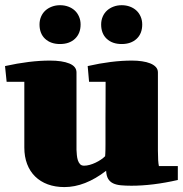

<svg xmlns="http://www.w3.org/2000/svg" viewBox="-28 -723 718 753"><path d="M288.1 -627Q288.1 -591.8 266.1 -571Q244.1 -550.3 207.5 -550.3Q170.9 -550.3 148.9 -570.8Q127 -591.3 127 -627Q127 -643.6 133.1 -657.7Q139.2 -671.9 149.9 -681.6Q160.6 -691.4 175.5 -697Q190.4 -702.6 207.5 -702.6Q225.1 -702.6 240 -697Q254.9 -691.4 265.4 -681.6Q275.9 -671.9 282 -657.7Q288.1 -643.6 288.1 -627ZM529.8 -627Q529.8 -591.3 507.8 -570.8Q485.8 -550.3 449.2 -550.3Q412.6 -550.3 390.6 -570.8Q368.7 -591.3 368.7 -627Q368.7 -643.6 374.8 -657.7Q380.9 -671.9 391.6 -681.6Q402.3 -691.4 417.2 -697Q432.1 -702.6 449.2 -702.6Q466.8 -702.6 481.7 -697Q496.6 -691.4 507.1 -681.6Q517.6 -671.9 523.7 -657.7Q529.8 -643.6 529.8 -627ZM315.9 -463.9Q410.2 -485.4 489.3 -485.4Q510.3 -485.4 528.8 -482.7Q547.4 -480 561.3 -474.4Q575.2 -468.8 583.3 -460Q591.3 -451.2 591.3 -439V-132.8Q591.3 -88.4 595.2 -71.8H669.4V-17.1Q570.8 5.4 487.3 5.4Q464.4 5.4 446.3 3.7Q428.2 2 415.8 -3.9Q403.3 -9.8 396.2 -21.5Q389.2 -33.2 388.2 -53.2Q305.2 10.7 224.6 10.7Q188.5 10.7 159.4 0Q130.4 -10.7 109.9 -30.8Q89.4 -50.8 78.4 -79.6Q67.4 -108.4 67.4 -144.5V-402.3H-2L-8.3 -463.9Q88.9 -485.4 167.5 -485.4Q216.3 -485.4 244.1 -473.9Q272 -462.4 272 -439V-135.7Q272.5 -126 273.4 -115Q274.4 -104 277.3 -94.7Q280.3 -85.4 285.9 -79.3Q291.5 -73.2 301.8 -73.2Q312 -73.2 323.7 -76.4Q335.4 -79.6 346.7 -85Q357.9 -90.3 367.7 -96.9Q377.4 -103.5 384.3 -110.4Q384.8 -115.2 385 -121.1Q385.3 -127 385.5 -135.3Q385.7 -143.6 385.7 -155.5Q385.7 -167.5 385.7 -184.1Q385.7 -186 385.7 -189.2Q385.7 -192.4 385.7 -200Q385.7 -207.5 385.7 -221.2Q385.7 -234.9 385.7 -258.5Q385.7 -282.2 386 -317.1Q386.2 -352.1 386.2 -402.3H321.3Z"/></svg>

Font: Tienne Black
Style: Regular
Weight: 900
Designer: vernon adams
Foundry: vernon adams
Version: Version 001.001